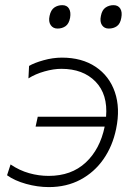

<svg xmlns="http://www.w3.org/2000/svg" viewBox="-20 -734 545 763"><path d="M174 9.5Q129.5 9.5 83.8 -3.2Q38 -16 8 -37.5L22 -80.5Q57.5 -56.5 95.8 -45.8Q134 -35 173.5 -35Q263.5 -35 320.5 -88Q377.5 -141 396 -231H121.5L130 -270H401.5Q409 -359 359.5 -409.8Q310 -460.5 224 -460.5Q193 -460.5 156.8 -450.2Q120.5 -440 93 -422.5L95.5 -472Q115.5 -484 152.8 -494.5Q190 -505 226 -505Q305.5 -505 360 -468.5Q414.5 -432 436.5 -368Q458.5 -304 441.5 -222Q427.5 -153.5 391.2 -101.5Q355 -49.5 299.8 -20Q244.5 9.5 174 9.5ZM412 -620.5Q394.5 -620.5 385.2 -634.2Q376 -648 381 -671Q385.5 -694.5 399.5 -704Q413.5 -713.5 431 -713.5Q449.5 -713.5 458 -699.8Q466.5 -686 462 -663Q458 -639.5 444.5 -630Q431 -620.5 412 -620.5ZM208.5 -620.5Q191 -620.5 181.5 -634.2Q172 -648 177 -671Q182 -694.5 195.8 -704Q209.5 -713.5 227.5 -713.5Q246 -713.5 254.2 -699.8Q262.5 -686 258.5 -663Q254 -639.5 240.5 -630Q227 -620.5 208.5 -620.5Z"/></svg>

Font: Commissioner ExtraLight
Style: Italic
Weight: 200
Italic angle: -12°
Designer: Kostas Bartsokas
Foundry: Kostas Bartsokas
Version: Version 1.000; ttfautohint (v1.8.3)